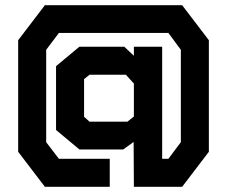

<svg xmlns="http://www.w3.org/2000/svg" viewBox="-20 -720 875 740"><path d="M50 -135V-565L153 -700H682L785 -565V-135L682 0H496L495 -173L455 -144H286L196 -219V-465L286 -540H459L496 -505V-540H605V-108H629L677 -172V-528L629 -593H207L158 -528V-172L207 -108H403V0H153ZM471 -251 496 -271V-398L465 -432H325L304 -415V-270L325 -251Z"/></svg>

Font: Turret Road ExtraBold
Style: Regular
Weight: 800
Designer: Noponies
Foundry: Noponies
Version: Version 1.001; ttfautohint (v1.8)